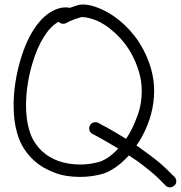

<svg xmlns="http://www.w3.org/2000/svg" viewBox="-20 -764 797 846"><path d="M417 -50.8Q434.6 -55.7 456.5 -70.3Q478.5 -85 501 -109.4Q478.5 -123 458 -134.8Q437.5 -146.5 422.4 -155.3Q407.2 -164.1 397.5 -168.9L387.7 -173.8Q379.9 -177.7 376.5 -184.1Q373 -190.4 373 -198.2Q373 -205.1 376 -210.9Q379.9 -218.8 386.2 -222.2Q392.6 -225.6 400.4 -225.6Q407.2 -225.6 413.1 -222.7Q414.1 -221.7 424.3 -216.3Q434.6 -210.9 451.7 -201.7Q468.8 -192.4 490.2 -179.7Q511.7 -167 535.2 -152.3Q548.8 -170.9 558.6 -191.4Q573.2 -218.8 588.9 -263.2Q604.5 -307.6 604.5 -363.3Q604.5 -383.8 601.6 -405.3Q598.6 -426.8 591.8 -449.2Q580.1 -487.3 564 -518.1Q547.9 -548.8 529.3 -572.8Q510.7 -596.7 491.7 -614.3Q472.7 -631.8 456.1 -644.5Q419.9 -669.9 389.2 -679.7Q358.4 -689.5 337.9 -688.5Q309.6 -680.7 290.5 -671.9Q271.5 -663.1 271.5 -662.1Q265.6 -659.2 258.8 -659.2Q247.1 -659.2 238.3 -668Q204.1 -650.4 173.3 -601.6Q142.6 -552.7 122.1 -482.4Q108.4 -436.5 101.6 -390.1Q94.7 -343.8 94.7 -299.8Q94.7 -239.3 108.4 -192.4Q117.2 -161.1 132.3 -137.7Q147.5 -114.3 165 -98.1Q182.6 -82 201.7 -71.3Q220.7 -60.5 237.3 -54.7Q259.8 -46.9 283.7 -43Q307.6 -39.1 333 -39.1Q377 -39.1 417 -50.8ZM614.3 -99.6Q679.7 -52.7 713.4 -19.5Q747.1 13.7 749 15.6Q756.8 23.4 756.8 34.2Q756.8 46.9 748 53.7Q738.3 61.5 729.5 61.5Q715.8 61.5 709 52.7Q709 51.8 676.8 20.5Q644.5 -10.7 583 -55.7L547.9 -79.1Q520.5 -48.8 490.7 -27.8Q460.9 -6.8 432.6 2Q382.8 15.6 333 15.6Q303.7 15.6 274.4 11.2Q245.1 6.8 218.8 -3.9Q197.3 -11.7 173.8 -24.9Q150.4 -38.1 127.9 -58.6Q105.5 -79.1 86.4 -107.9Q67.4 -136.7 55.7 -176.8Q40 -229.5 40 -300.8Q40 -347.7 47.4 -397.5Q54.7 -447.3 69.3 -497.1Q96.7 -591.8 140.6 -651.4Q184.6 -710.9 238.3 -726.6Q246.1 -729.5 253.9 -730.5Q261.7 -731.4 268.6 -731.4Q273.4 -731.4 278.3 -731Q283.2 -730.5 288.1 -729.5Q300.8 -734.4 322.3 -741.2Q332 -744.1 345.7 -744.1Q375 -744.1 412.6 -729.5Q450.2 -714.8 487.3 -688.5Q506.8 -674.8 528.8 -654.3Q550.8 -633.8 572.3 -606.4Q593.8 -579.1 612.3 -543.9Q630.9 -508.8 644.5 -464.8Q659.2 -415 659.2 -363.3Q659.2 -262.7 607.4 -165Q596.7 -144.5 581.1 -123Q589.8 -117.2 598.1 -111.3Q606.4 -105.5 614.3 -99.6Z"/></svg>

Font: Coming Soon
Style: Regular
Weight: 400
Designer: Dathan Boardman
Foundry: Open Window
Version: Version 1.000